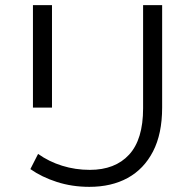

<svg xmlns="http://www.w3.org/2000/svg" viewBox="-20 -720 758 746"><path d="M108 -302V-700H182V-302ZM327 6Q260 6 201 -13Q142 -32 98 -63L128 -122Q170 -92 221.5 -76Q273 -60 329 -60Q427 -60 481.5 -119Q536 -178 536 -299V-700H610V-302Q610 -200 574.5 -131.5Q539 -63 476 -28.5Q413 6 327 6Z"/></svg>

Font: Modern
Style: Small
Weight: 400
Designer: Julieta Ulanovsky
Foundry: Julieta Ulanovsky
Version: Version 8.000